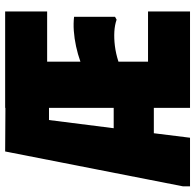

<svg xmlns="http://www.w3.org/2000/svg" viewBox="-26 -714 740 727"><g transform="rotate(-90 343.5 -350.0)"><path d="M2 0V-27L134 -700L299 -699V-700H664V-541H474V-415Q502 -425 532 -431.5Q562 -438 590.5 -440Q619 -442 644 -439V-284L633 -278Q613 -285 588 -286.5Q563 -288 534 -284.5Q505 -281 474 -271V-159H664V0H299V-137H203L186 0ZM299 -534H253L222 -289H299Z"/></g></svg>

Font: Phudu Light ExtraBold
Style: Regular
Weight: 800
Version: Version 1.005;gftools[0.9.23]